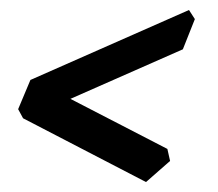

<svg xmlns="http://www.w3.org/2000/svg" viewBox="-20 -455 433 382"><path d="M270.5 -92.8 25.9 -219.7 16.1 -237.8 40.5 -295.9 356 -435.1 367.7 -417 343.8 -356.9 120.1 -258.3 313 -158.7 318.4 -134.8Z"/></svg>

Font: Kelvinch
Style: Bold Italic
Weight: 700
Italic angle: -10°
Designer: Paul James Miller
Foundry: High-Logic / Made with FontCreator
Version: Version 3.30 September 23, 2016